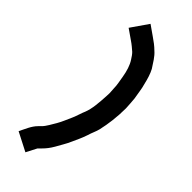

<svg xmlns="http://www.w3.org/2000/svg" viewBox="-315 -805 1060 1060"><g transform="rotate(45 214.5 -275.0)"><path d="M159 220 191 158 208 141C225.2 123.8 238.5 106.9 253 82C268.8 52 284.6 29.7 299 -4C314.8 -40.2 321.1 -49.5 335 -90C343.4 -118.4 350.7 -129.3 359 -159C371.8 -215.1 380 -276.8 380 -344C378.6 -366.7 377.4 -394.1 375 -416C368.7 -447.5 366 -482.1 357 -511C349.7 -542.8 340.1 -575 327 -599C307.4 -628.3 291.4 -658.4 265 -681C248.4 -697.6 226 -714.7 206 -728L146 -770L76 -669L135 -628C152.2 -616.6 168.9 -602.2 184 -589C193.7 -579.3 201.8 -567.1 210 -554C227.3 -528 237.8 -492.9 244 -456C248 -427.8 255 -402.3 255 -372C255.7 -360.7 256.3 -350 257 -340C257 -332 256.7 -323.3 256 -314C253 -263 249.7 -211.4 234 -172C228.3 -161.5 212.7 -108.9 205 -95C196.7 -76 179.3 -35.8 168 -17C154.3 5.4 137.9 37.1 121 54L106 69C80.5 94.5 66.8 130.9 50 164Z"/></g></svg>

Font: Tape
Style: Regular
Weight: 500
Foundry: Cannot Into Space Fonts
Version: Version 0.97